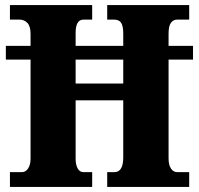

<svg xmlns="http://www.w3.org/2000/svg" viewBox="-20 -734 781 754"><path d="M19 0V-58H66Q81 -58 90.5 -72.5Q100 -87 100 -111V-500H3V-554H100V-601Q100 -631 87.5 -644Q75 -657 57 -657H19V-714H342V-657H308Q277 -657 277 -605V-554H464V-602Q464 -631 456 -644Q448 -657 428 -657H401V-714H723V-657H676Q660 -657 651 -644Q642 -631 642 -602V-554H738V-500H642V-112Q642 -86 651.5 -72Q661 -58 676 -58H723V0H401V-58H429Q464 -58 464 -116V-340H277V-111Q277 -87 285 -72.5Q293 -58 308 -58H342V0ZM277 -406H464V-500H277Z"/></svg>

Font: Noto Serif Lao Condensed Black
Style: Regular
Weight: 900
Width: 3
Designer: Monotype Design Team
Foundry: Monotype Imaging Inc.
Version: Version 2.003; ttfautohint (v1.8.4.7-5d5b)